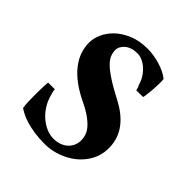

<svg xmlns="http://www.w3.org/2000/svg" viewBox="-145 -570 667 667"><g transform="rotate(45 188.0 -236.5)"><path d="M273.4 -349.6Q272.5 -353.5 270.8 -359.6Q269 -365.7 266.6 -368.7Q262.7 -383.8 254.2 -397.7Q245.6 -411.6 234.1 -422.1Q222.7 -432.6 209.2 -438.5Q195.8 -444.3 182.6 -443.4Q168.9 -443.4 157.5 -439.2Q146 -435.1 138.2 -428.2Q130.4 -421.4 126.2 -412.6Q122.1 -403.8 122.6 -394.5Q123 -383.8 127.4 -372.3Q131.8 -360.8 144.8 -347.7Q157.7 -334.5 181.9 -318.4Q206.1 -302.2 246.1 -281.2Q274.9 -266.6 294.9 -249.8Q314.9 -232.9 326.9 -214.4Q338.9 -195.8 344 -175.5Q349.1 -155.3 348.1 -133.8Q346.7 -102.5 332 -76.7Q317.4 -50.8 293.9 -32.2Q270.5 -13.7 240.7 -3.2Q210.9 7.3 180.2 7.3Q152.3 7.3 129.9 3.9Q107.4 0.5 89.8 -4.6Q72.3 -9.8 59.6 -16.1Q46.9 -22.5 38.6 -28.3Q36.6 -40.5 35.9 -59.8Q35.2 -79.1 35.4 -98.1Q35.6 -117.2 36.4 -132.6Q37.1 -147.9 37.6 -152.3H70.8Q70.8 -147 72.3 -140.4Q73.7 -133.8 75.2 -130.4Q81.1 -106.9 93 -87.9Q105 -68.8 120.6 -55.4Q136.2 -42 153.8 -34.7Q171.4 -27.3 188.5 -27.3Q205.1 -27.3 218.5 -32.2Q231.9 -37.1 241.5 -45.9Q251 -54.7 256.1 -66.4Q261.2 -78.1 261.2 -91.8Q261.2 -102.5 257.8 -114Q254.4 -125.5 244.9 -137.5Q235.4 -149.4 217.8 -162.6Q200.2 -175.8 171.9 -189.5Q136.2 -206.5 111.3 -225.3Q86.4 -244.1 70.6 -264.6Q54.7 -285.2 47.4 -306.9Q40 -328.6 40 -351.6Q40 -371.6 49.8 -394Q59.6 -416.5 79.3 -435.5Q99.1 -454.6 129.4 -467.3Q159.7 -480 200.2 -480Q214.4 -480 229.7 -477.5Q245.1 -475.1 260 -470.7Q274.9 -466.3 288.6 -459.7Q302.2 -453.1 312.5 -444.8Q314 -433.6 313.5 -418.2Q313 -402.8 311.8 -388.4Q310.5 -374 309.1 -363.3Q307.6 -352.5 306.6 -350.1Z"/></g></svg>

Font: VarendraSemibold
Style: Regular
Weight: 600
Designer: Jacob Thomas
Foundry: Bangla Type Foundry
Version: Version 1.008